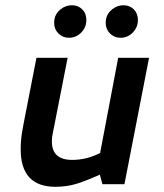

<svg xmlns="http://www.w3.org/2000/svg" viewBox="-20 -700 625 731"><path d="M58.8 0ZM453.8 1.2 547.5 -480H430L361.2 -117.5Q310 -91.2 255 -91.2Q177.5 -91.2 177.5 -161.2Q177.5 -178.8 181.2 -193.8L237.5 -480H118.8L71.2 -236.2Q70 -231.2 64.4 -198.8Q58.8 -166.2 58.8 -131.2Q58.8 11.2 191.2 11.2Q235 11.2 272.5 -0.6Q310 -12.5 360 -35L370 1.2ZM186.2 -612.5Q186.2 -622.5 187.5 -627.5Q191.2 -648.8 210.6 -664.4Q230 -680 253.8 -680Q277.5 -680 293.1 -664.4Q308.8 -648.8 308.8 -623.8Q308.8 -596.2 289.4 -576.2Q270 -556.2 242.5 -556.2Q218.8 -556.2 202.5 -572.5Q186.2 -588.8 186.2 -612.5ZM382.5 -612.5Q382.5 -622.5 383.8 -627.5Q387.5 -648.8 406.9 -664.4Q426.2 -680 450 -680Q473.8 -680 489.4 -664.4Q505 -648.8 505 -623.8Q505 -596.2 485.6 -576.2Q466.2 -556.2 438.8 -556.2Q415 -556.2 398.8 -572.5Q382.5 -588.8 382.5 -612.5Z"/></svg>

Font: Cambay
Style: Bold Italic
Weight: 700
Italic angle: -11°
Designer: Pooja Saxena
Foundry: Pooja Saxena
Version: Version 1.006;PS 001.006;hotconv 1.0.70;makeotf.lib2.5.58329